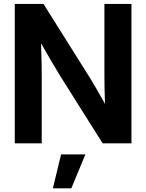

<svg xmlns="http://www.w3.org/2000/svg" viewBox="-20 -748 763 1002"><path d="M57.1 0H197.8V-350.1C197.8 -381.8 197.3 -443.8 194.3 -522C237.3 -446.3 274.4 -382.8 295.4 -349.6L515.6 0H666V-727.5H524.9V-351.1C524.9 -321.8 525.9 -261.7 527.8 -206.1C499 -257.8 467.3 -313 450.2 -340.3L207 -727.5H57.1ZM255.9 234.9H352.1L425.8 57.6H298.8Z"/></svg>

Font: Raveo Display Display SemiBold
Style: Regular
Weight: 600
Designer: Jakub Foglar, Rasmus Andersson (Inter)
Foundry: Jakubfoglar.com
Version: Version 1.100;Glyphs 3.2.3 (3260)